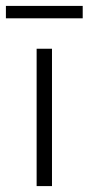

<svg xmlns="http://www.w3.org/2000/svg" viewBox="-49 -630 300 650"><path d="M-29 -610H231V-568H-29ZM75 0V-465H127V0Z"/></svg>

Font: Outfit Thin ExtraLight
Style: Regular
Weight: 250
Version: Version 1.100;gftools[0.9.27]